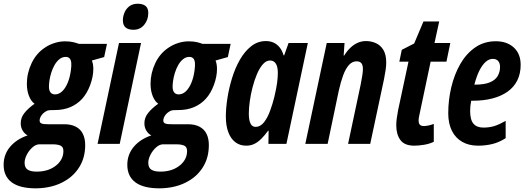

<svg xmlns="http://www.w3.org/2000/svg" viewBox="-88 -777 2842 1037"><path d="M107.9 240.2Q19.5 240.7 -24.7 207.8Q-68.8 174.8 -68.4 111.8Q-67.9 56.6 -33.2 15.6Q1.5 -25.4 61.5 -45.9Q46.4 -52.7 35.2 -70.3Q23.9 -87.9 23.9 -111.3Q23.9 -141.6 43.9 -166.7Q64 -191.9 98.6 -216.8Q80.1 -229.5 68.6 -258.5Q57.1 -287.6 57.1 -324.7Q57.1 -381.8 82.8 -436Q108.4 -490.2 157.2 -521.5Q179.2 -536.1 207 -544.9Q234.9 -553.7 263.2 -553.7Q290 -553.7 308.6 -549.1Q327.1 -544.4 338.4 -540H489.7L474.6 -468.8L408.2 -450.2Q412.1 -440.9 414.1 -429.2Q416 -417.5 416 -404.3Q416 -363.8 399.4 -318.6Q382.8 -273.4 355.5 -243.2Q328.6 -213.9 291.5 -198.2Q254.4 -182.6 208 -182.6Q190.4 -182.6 181.9 -182.1Q173.3 -181.6 169.4 -180.2Q148.4 -170.9 137.2 -155.5Q126 -140.1 126 -126Q126 -113.3 138.2 -109.4Q143.6 -107.4 151.9 -106.7Q160.2 -106 171.9 -106H258.3Q296.9 -106 322 -92.5Q347.2 -79.1 359.6 -54Q372.1 -28.8 372.1 6.3Q372.1 72.3 342.5 121.8Q313 171.4 262.7 200.2Q230.5 219.7 190.9 229.7Q151.4 239.7 107.9 240.2ZM112.3 149.9Q138.7 149.9 163.1 143.1Q187.5 136.2 206.5 123Q228 108.9 241.2 87.2Q254.4 65.4 254.4 39.1Q254.4 30.8 252 23.7Q249.5 16.6 242.7 11.7Q236.3 7.3 224.6 4.9Q212.9 2.4 194.8 2.4H125.5Q106 2.4 87.4 18.8Q68.8 35.2 56.9 58.3Q44.9 81.5 44.9 102.1Q44.9 129.4 62.3 139.9Q79.6 150.4 112.3 149.9ZM208.5 -267.1Q230.5 -267.1 248 -283.9Q265.6 -300.8 277.8 -330.3Q290 -359.9 294.9 -397.9Q298.3 -422.4 296.9 -437.7Q295.4 -453.1 288.6 -460.9Q285.2 -464.8 279.8 -467.3Q274.4 -469.7 267.1 -469.7Q248.5 -469.7 233.4 -457.8Q218.3 -445.8 207 -426.3Q195.8 -406.7 188.7 -384Q181.6 -361.3 178.7 -339.8Q176.3 -321.8 176.3 -308.3Q176.3 -294.9 180.2 -285.6Q188.5 -267.1 208.5 -267.1Z M439 0 554.7 -544.9H673.8L558.6 0ZM632.8 -616.2Q604.5 -616.2 590.1 -628.9Q575.7 -641.6 575.7 -667Q575.7 -688 584.2 -708.7Q592.8 -729.5 610.6 -743.2Q628.4 -756.8 655.8 -756.8Q683.1 -756.8 698 -744.9Q712.9 -732.9 712.9 -707Q712.9 -669.9 690.9 -643.1Q668.9 -616.2 632.8 -616.2Z M775.9 240.2Q687.5 240.7 643.3 207.8Q599.1 174.8 599.6 111.8Q600.1 56.6 634.8 15.6Q669.4 -25.4 729.5 -45.9Q714.4 -52.7 703.1 -70.3Q691.9 -87.9 691.9 -111.3Q691.9 -141.6 711.9 -166.7Q731.9 -191.9 766.6 -216.8Q748 -229.5 736.6 -258.5Q725.1 -287.6 725.1 -324.7Q725.1 -381.8 750.7 -436Q776.4 -490.2 825.2 -521.5Q847.2 -536.1 875 -544.9Q902.8 -553.7 931.2 -553.7Q958 -553.7 976.6 -549.1Q995.1 -544.4 1006.3 -540H1157.7L1142.6 -468.8L1076.2 -450.2Q1080.1 -440.9 1082 -429.2Q1084 -417.5 1084 -404.3Q1084 -363.8 1067.4 -318.6Q1050.8 -273.4 1023.4 -243.2Q996.6 -213.9 959.5 -198.2Q922.4 -182.6 876 -182.6Q858.4 -182.6 849.9 -182.1Q841.3 -181.6 837.4 -180.2Q816.4 -170.9 805.2 -155.5Q793.9 -140.1 793.9 -126Q793.9 -113.3 806.2 -109.4Q811.5 -107.4 819.8 -106.7Q828.1 -106 839.8 -106H926.3Q964.8 -106 990 -92.5Q1015.1 -79.1 1027.6 -54Q1040 -28.8 1040 6.3Q1040 72.3 1010.5 121.8Q981 171.4 930.7 200.2Q898.4 219.7 858.9 229.7Q819.3 239.7 775.9 240.2ZM780.3 149.9Q806.6 149.9 831.1 143.1Q855.5 136.2 874.5 123Q896 108.9 909.2 87.2Q922.4 65.4 922.4 39.1Q922.4 30.8 919.9 23.7Q917.5 16.6 910.6 11.7Q904.3 7.3 892.6 4.9Q880.9 2.4 862.8 2.4H793.5Q773.9 2.4 755.4 18.8Q736.8 35.2 724.9 58.3Q712.9 81.5 712.9 102.1Q712.9 129.4 730.2 139.9Q747.6 150.4 780.3 149.9ZM876.5 -267.1Q898.4 -267.1 916 -283.9Q933.6 -300.8 945.8 -330.3Q958 -359.9 962.9 -397.9Q966.3 -422.4 964.8 -437.7Q963.4 -453.1 956.5 -460.9Q953.1 -464.8 947.8 -467.3Q942.4 -469.7 935.1 -469.7Q916.5 -469.7 901.4 -457.8Q886.2 -445.8 875 -426.3Q863.8 -406.7 856.7 -384Q849.6 -361.3 846.7 -339.8Q844.2 -321.8 844.2 -308.3Q844.2 -294.9 848.1 -285.6Q856.4 -267.1 876.5 -267.1Z M1241.7 9.8Q1207.5 9.8 1182.9 -9Q1158.2 -27.8 1145 -63.2Q1131.8 -98.6 1131.8 -147.9Q1131.8 -191.9 1140.1 -245.8Q1148.4 -299.8 1165 -354.2Q1181.6 -408.7 1207.5 -454.1Q1233.4 -499.5 1268.6 -527.3Q1303.7 -555.2 1348.6 -555.2Q1370.6 -555.2 1388.9 -547.1Q1407.2 -539.1 1421.4 -522.2Q1435.5 -505.4 1443.8 -478H1446.8L1470.7 -544.9H1574.7L1459 0H1361.8L1362.8 -70.8H1359.9Q1342.3 -46.9 1324.7 -28.8Q1307.1 -10.7 1287.1 -0.5Q1267.1 9.8 1241.7 9.8ZM1292 -91.8Q1318.8 -91.8 1338.4 -117.2Q1357.9 -142.6 1371.3 -179.9Q1384.8 -217.3 1393.6 -252.9Q1404.8 -300.3 1408.7 -330.1Q1412.6 -359.9 1412.6 -383.8Q1412.6 -416 1401.9 -433.1Q1391.1 -450.2 1370.6 -450.2Q1349.6 -450.2 1331.8 -429.9Q1314 -409.7 1300 -377Q1286.1 -344.2 1276.1 -305.7Q1266.1 -267.1 1261 -229.7Q1255.9 -192.4 1255.9 -164.1Q1255.9 -128.4 1264.9 -110.1Q1273.9 -91.8 1292 -91.8Z M1561 0 1676.8 -544.9H1772.9L1768.1 -477.1H1771Q1786.1 -501.5 1804.4 -519Q1822.8 -536.6 1844 -545.9Q1865.2 -555.2 1888.7 -555.2Q1917.5 -555.2 1942.4 -543.9Q1967.3 -532.7 1982.7 -507.3Q1998 -481.9 1998 -439Q1998 -420.9 1994.6 -397.9Q1991.2 -375 1985.8 -348.1L1911.6 0H1792L1859.9 -319.8Q1864.3 -343.3 1868.2 -365.7Q1872.1 -388.2 1872.1 -404.8Q1872.1 -424.8 1864 -435.3Q1856 -445.8 1837.9 -445.8Q1814.5 -445.8 1796.6 -426Q1778.8 -406.2 1765.6 -370.6Q1752.4 -335 1741.7 -287.1L1681.6 0Z M2149.9 9.8Q2096.7 9.8 2074.5 -20.8Q2052.2 -51.3 2052.2 -100.1Q2052.2 -116.7 2054.7 -136.2Q2057.1 -155.8 2062 -181.2L2118.2 -443.8H2068.8L2082 -507.8L2148.9 -542L2199.2 -661.1H2284.2L2258.8 -544.9H2344.2L2323.2 -443.8H2237.8L2179.2 -166Q2176.8 -154.8 2174.8 -144.8Q2172.9 -134.8 2172.9 -127Q2172.9 -110.4 2179.7 -103.3Q2186.5 -96.2 2202.1 -96.2Q2209.5 -96.2 2224.6 -98.9Q2239.7 -101.6 2254.9 -107.9V-11.2Q2232.4 0 2202.6 4.9Q2172.9 9.8 2149.9 9.8Z M2494.1 9.8Q2444.3 9.8 2408.2 -11Q2372.1 -31.7 2352.5 -71Q2333 -110.4 2333 -165Q2333 -237.3 2349.6 -306.6Q2366.2 -376 2398.4 -431.9Q2430.7 -487.8 2478.8 -521Q2526.9 -554.2 2589.8 -554.2Q2649.9 -554.2 2687 -520.5Q2724.1 -486.8 2724.1 -426.8Q2724.1 -379.4 2706.1 -343Q2688 -306.6 2653.8 -282.2Q2619.6 -257.8 2572 -245.4Q2524.4 -232.9 2464.8 -232.9H2457Q2454.1 -219.2 2452.6 -205.3Q2451.2 -191.4 2451.2 -178.2Q2451.2 -129.9 2469.2 -108.9Q2487.3 -87.9 2522.9 -87.9Q2554.7 -87.9 2581.1 -95.9Q2607.4 -104 2643.1 -124V-30.8Q2607.4 -7.8 2570.6 1Q2533.7 9.8 2494.1 9.8ZM2474.1 -319.8H2477.1Q2528.3 -319.8 2557.9 -332.3Q2587.4 -344.7 2600.1 -366.7Q2612.8 -388.7 2612.8 -416Q2612.8 -435.5 2602.8 -447.3Q2592.8 -459 2573.2 -459Q2553.2 -459 2534.7 -442.4Q2516.1 -425.8 2500.7 -394.8Q2485.4 -363.8 2474.1 -319.8Z"/></svg>

Font: Open Sans Condensed
Style: Italic
Weight: 400
Width: 3
Italic angle: -12°
Designer: Monotype Design Team
Foundry: Monotype Imaging Inc.
Version: Version 3.000